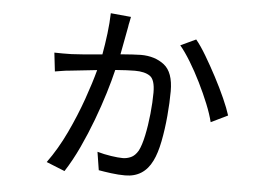

<svg xmlns="http://www.w3.org/2000/svg" viewBox="-49 -682 1098 800"><g transform="rotate(5 500.0 -282.0)"><path d="M248 54 171 23Q214 -36 248.5 -109Q283 -182 308 -253Q333 -324 347 -377L236 -365Q220 -364 203 -361Q186 -358 172 -356L163 -434Q199 -433 235 -434Q255 -435 289.5 -437.5Q324 -440 363 -444Q371 -488 376.5 -533Q382 -578 383 -618L468 -610Q466 -597 463.5 -587Q461 -577 460 -568L438 -451Q465 -453 487.5 -454.5Q510 -456 523 -456Q582 -456 621 -425.5Q660 -395 660 -316Q660 -269 655 -212.5Q650 -156 640 -105Q630 -54 614 -22Q579 50 501 50Q473 50 442.5 46Q412 42 390 38L378 -38Q406 -30 436 -25.5Q466 -21 485 -21Q502 -21 519 -28.5Q536 -36 549 -58Q561 -81 570 -123.5Q579 -166 584 -215Q589 -264 589 -304Q589 -358 567 -373Q545 -388 504 -388Q490 -388 469 -387Q448 -386 422 -384Q412 -341 395 -285.5Q378 -230 355.5 -170Q333 -110 306 -52Q279 6 248 54ZM837 -202Q829 -235 812 -277Q795 -319 773 -363.5Q751 -408 727.5 -446.5Q704 -485 683 -510L747 -540Q767 -516 790.5 -476.5Q814 -437 837.5 -392.5Q861 -348 879.5 -306.5Q898 -265 907 -236Z"/></g></svg>

Font: Chocolate Classical Sans
Style: Regular
Weight: 400
Designer: 田海東、宇文滿月
Foundry: Moonlit Owen
Version: Version 1.001